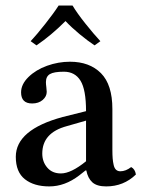

<svg xmlns="http://www.w3.org/2000/svg" viewBox="-20 -664 513 694"><path d="M291 -81.1V-228L221.2 -208Q132.8 -184.1 132.8 -108.9Q132.8 -79.1 150.9 -58.1Q168.9 -37.1 200.2 -37.1Q236.8 -37.1 291 -81.1ZM292 -47.9H289.1L266.1 -29.8Q214.4 9.8 158.2 9.8Q103 9.8 70.1 -16.1Q37.1 -42 37.1 -97.2Q37.1 -195.3 207 -241.2L291 -262.2Q291 -339.8 271 -372.3Q251 -404.8 210.9 -404.8Q174.8 -404.8 160.4 -396.2Q146 -387.7 146 -367.2Q146 -359.9 147.5 -348.6Q148.9 -337.4 148.9 -332Q148.9 -315.4 134.3 -302.7Q119.6 -290 96.2 -290Q56.2 -290 56.2 -330.1Q56.2 -359.4 82.8 -385.5Q109.4 -411.6 150.1 -426.3Q190.9 -440.9 232.9 -440.9Q303.7 -440.9 345 -399.4Q386.2 -357.9 386.2 -270V-124Q386.2 -104 387.2 -91.6Q388.2 -79.1 390.9 -67.4Q393.6 -55.7 399.7 -50.3Q405.8 -44.9 415 -44.9Q434.6 -44.9 454.1 -60.1Q468.3 -52.7 471.2 -33.2Q426.8 9.8 363.8 9.8Q330.1 9.8 313.7 -5.1Q297.4 -20 292 -47.9ZM111.8 -500 90.8 -515.1Q112.8 -538.6 143.8 -577.9Q174.8 -617.2 191.9 -644H242.2Q258.8 -616.2 288.8 -578.6Q318.8 -541 342.8 -515.1L321.8 -500Q297.4 -516.1 267.8 -540.5Q238.3 -564.9 216.8 -587.9Q164.1 -535.2 111.8 -500Z"/></svg>

Font: Common Serif Medium
Style: Regular
Weight: 500
Designer: Philipp H. Poll, Khaled Hosny
Foundry: Stefan Peev, Context Ltd.
Version: Version 1.026